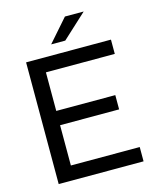

<svg xmlns="http://www.w3.org/2000/svg" viewBox="-128 -965 853 1052"><g transform="rotate(-15 298.5 -439.0)"><path d="M163.1 -609.4V-390.6H498V-309.6H163.1V-81.1H553.7V0H72.3V-690.4H553.7V-609.4ZM342.8 -877.9H449.2L310.5 -750H230.5Z"/></g></svg>

Font: Dinish Expanded
Style: Regular
Weight: 400
Width: 7
Designer: Charles Nix
Foundry: Playbeing
Version: Version 2.005; ttfautohint (v1.8.3)